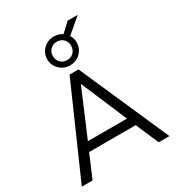

<svg xmlns="http://www.w3.org/2000/svg" viewBox="-236 -1172 1201 1312"><g transform="rotate(-30 364.5 -515.5)"><path d="M19 0 329.5 -705H400.1L710.6 0H625.7L539.1 -201.2L578.8 -180H149.3L189.6 -201.2L104 0ZM363.6 -609.5 202.9 -230.3 179 -248.6H549.1L526.7 -230.3L365.6 -609.5ZM365.6 -757.7Q333.3 -757.7 306.8 -772.9Q280.3 -788.1 264.8 -814.1Q249.3 -840.2 249.3 -871.4Q249.3 -903.5 264.8 -928.9Q280.3 -954.2 306.8 -969.5Q333.3 -984.7 365.6 -984.7Q384.6 -984.7 401.2 -979.7Q417.7 -974.6 431.7 -965L502.5 -1030.9H581.9L464.6 -931.2Q473.2 -918.7 477.5 -903.4Q481.8 -888.1 481.8 -871.4Q481.8 -840.2 466.3 -814.1Q450.9 -788.1 424.7 -772.9Q398.5 -757.7 365.6 -757.7ZM365.5 -799Q397.8 -799 417.6 -819.9Q437.5 -840.8 437.5 -871.4Q437.5 -902.1 417.7 -922.7Q397.9 -943.3 365.7 -943.3Q334.4 -943.3 314 -922.6Q293.7 -901.8 293.7 -871.4Q293.7 -840.8 313.9 -819.9Q334.2 -799 365.5 -799Z"/></g></svg>

Font: Nunito Sans 12pt ExtraLight
Style: Regular
Weight: 200
Designer: Vernon Adams
Foundry: Vernon Adams
Version: Version 3.101;gftools[0.9.27]